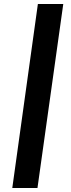

<svg xmlns="http://www.w3.org/2000/svg" viewBox="-20 -829 350 953"><path d="M294 -809 166 104H41L168 -809Z"/></svg>

Font: Fira Sans Extra Condensed SemiBold
Style: Italic
Weight: 600
Width: 3
Italic angle: -8°
Designer: Carrois Corporate & Edenspiekermann AG
Foundry: Carrois Corporate GbR & Edenspiekermann AG
Version: Version 4.203